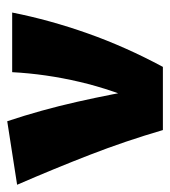

<svg xmlns="http://www.w3.org/2000/svg" viewBox="11 -492 481 544"><g transform="rotate(-90 252.0 -220.5)"><path d="M155 0Q124 -106 85 -206.5Q46 -307 0 -413L180 -441Q212 -345 235 -243Q258 -141 274 -44H226Q269 -140 291.5 -236Q314 -332 319 -427H488Q467 -321 429 -213.5Q391 -106 334 0Z"/></g></svg>

Font: Ysabeau Office Black
Style: Regular
Weight: 900
Designer: Christian Thalmann (Catharsis Fonts)
Version: Version 2.001;gftools[0.9.30]; featfreeze: tnum,lnum,ss02